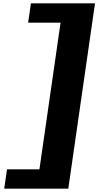

<svg xmlns="http://www.w3.org/2000/svg" viewBox="-20 -880 594 1160"><path d="M22.3 143 5.4 260H392.6L554 -860H166.8L150 -743H345.9L218.2 143Z"/></svg>

Font: Blink
Style: WideObl
Weight: 400
Designer: Mew Too
Foundry: Cannot Into Space Fonts
Version: Version 001.000